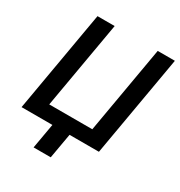

<svg xmlns="http://www.w3.org/2000/svg" viewBox="-203 -852 1097 1169"><g transform="rotate(30 346.0 -267.5)"><path d="M141.6 -710.9H262.2L155.8 -98.6H458.5L564.9 -710.9H685.5L562 0H355.5L324.7 175.8H204.1L234.9 0H18.1Z"/></g></svg>

Font: Roboto Medium
Style: Italic
Weight: 500
Italic angle: -12°
Designer: Google
Version: Version 2.134; 2016